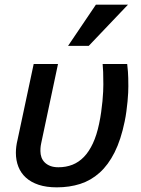

<svg xmlns="http://www.w3.org/2000/svg" viewBox="-20 -786 603 821"><path d="M124 -512.2H228L158.2 -183.1Q156.7 -176.8 155.8 -171.6Q154.8 -166.5 154.1 -161.9Q153.3 -157.2 153.1 -152.1Q152.8 -147 152.8 -140.1Q152.8 -126 157.2 -113.5Q161.6 -101.1 171.1 -91.6Q180.7 -82 195.1 -76.4Q209.5 -70.8 230 -70.8Q262.2 -70.8 289.6 -81.5Q316.9 -92.3 338.9 -115Q360.8 -137.7 377.2 -172.9Q393.6 -208 403.8 -256.8Q409.2 -282.2 412.6 -306.9Q416 -331.5 418.2 -353.8Q420.4 -376 421.1 -394.3Q421.9 -412.6 421.9 -424.8Q421.9 -458 421.1 -478Q420.4 -498 418.9 -512.2H523.9Q525.4 -501.5 527.1 -479Q528.8 -456.5 528.8 -417Q528.8 -406.2 528.1 -389.4Q527.3 -372.6 525.4 -352.3Q523.4 -332 520.5 -310.1Q517.6 -288.1 513.2 -267.1Q497.1 -188.5 470 -134.5Q442.9 -80.6 405.8 -47.4Q368.7 -14.2 322.8 0.5Q276.9 15.1 223.1 15.1Q178.2 15.1 145.3 4.2Q112.3 -6.8 90.8 -26.4Q69.3 -45.9 58.6 -73Q47.9 -100.1 47.9 -132.8Q47.9 -145.5 49.6 -159.4Q51.3 -173.3 55.2 -189ZM359.4 -589.8H271L390.1 -766.1H527.3Z"/></svg>

Font: Clear Sans Medium
Style: Italic
Weight: 500
Italic angle: -12°
Foundry: Intel Corporation
Version: Version 1.00